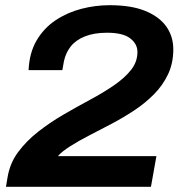

<svg xmlns="http://www.w3.org/2000/svg" viewBox="-20 -719 705 739"><path d="M3 0 9 -36Q18 -91 50 -134Q82 -177 127.5 -212.5Q173 -248 224.5 -278Q276 -308 326.5 -335Q377 -362 418.5 -390.5Q460 -419 484.5 -450Q509 -481 509 -519Q509 -550 481 -571.5Q453 -593 392 -593Q342 -593 307 -579Q272 -565 252.5 -540.5Q233 -516 226 -483L220 -449H90Q93 -516 121 -563.5Q149 -611 194 -641Q239 -671 293 -685Q347 -699 402 -699Q485 -699 539 -677Q593 -655 620 -617Q647 -579 647 -529Q647 -476 627 -433.5Q607 -391 573 -356.5Q539 -322 496.5 -294Q454 -266 409.5 -242.5Q365 -219 324 -198Q283 -177 250 -156Q236 -147 223.5 -137.5Q211 -128 203 -118H582L561 0Z"/></svg>

Font: Archivo SemiExpanded SemiBold
Style: Italic
Weight: 600
Width: 6
Italic angle: -10°
Designer: Hector Gatti
Foundry: Omnibus-Type
Version: Version 2.001